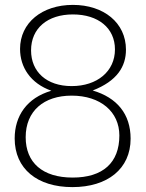

<svg xmlns="http://www.w3.org/2000/svg" viewBox="-20 -754 598 785"><path d="M85 -193C85 -300 159 -363 273 -363C391 -363 468 -297 468 -200C468 -89 401 -28 277 -28C154 -28 85 -89 85 -193ZM273 -402C171 -402 107 -460 107 -548C107 -639 175 -695 278 -695C382 -695 450 -639 450 -552C450 -462 377 -402 273 -402ZM514 -187C514 -288 458 -355 359 -384C459 -423 495 -482 495 -551C495 -661 404 -734 278 -734C152 -734 62 -661 62 -554C62 -479 105 -413 190 -383C90 -354 40 -280 40 -188C40 -64 132 11 276 11C420 11 514 -64 514 -187Z"/></svg>

Font: Perun ExtraLight
Style: Regular
Weight: 200
Foundry: Copyright (c) Stefan Peev, Context Ltd, 2016
Version: Version 1.089